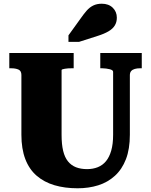

<svg xmlns="http://www.w3.org/2000/svg" viewBox="-20 -995 812 1032"><path d="M311 -271Q311 -219 319.5 -184Q328 -149 345.5 -127.5Q363 -106 388.5 -96Q414 -86 448 -86Q480 -86 506 -96.5Q532 -107 550 -129Q568 -151 578 -186Q588 -221 588 -271V-609Q588 -614 583 -617.5Q578 -621 569.5 -623Q561 -625 550.5 -626.5Q540 -628 530 -628H519V-710H742V-628H732Q717 -628 704.5 -624.5Q692 -621 685 -613Q678 -605 678 -590V-271Q678 -194 657 -139.5Q636 -85 597.5 -50Q559 -15 508 1Q457 17 397 17Q328 17 272.5 0.5Q217 -16 177 -50.5Q137 -85 116 -140Q95 -195 95 -271V-592Q95 -614 79.5 -621Q64 -628 40 -628H30V-710H376V-628H365Q356 -628 346.5 -627.5Q337 -627 329 -625.5Q321 -624 316 -622.5Q311 -621 311 -618ZM415 -898 348 -805V-770H405L505 -802Q540 -813 563 -826.5Q586 -840 597 -858Q608 -876 608 -900Q608 -932 586 -953.5Q564 -975 527 -975Q501 -975 481.5 -965.5Q462 -956 446.5 -938.5Q431 -921 415 -898Z"/></svg>

Font: Roboto Serif 20pt ExtraBold
Style: Regular
Weight: 800
Version: Version 1.008